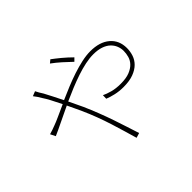

<svg xmlns="http://www.w3.org/2000/svg" viewBox="-169 -1041 1338 1338"><g transform="rotate(-45 500.0 -372.0)"><path d="M562 -647Q531 -677 499 -705.5Q467 -734 433 -759L456 -778Q468 -769 483.5 -757Q499 -745 516.5 -730.5Q534 -716 551.5 -700Q569 -684 584 -669ZM223 -696Q228 -685 237 -669.5Q246 -654 254 -642Q268 -616 285.5 -581.5Q303 -547 322 -509Q367 -529 415.5 -549Q464 -569 512.5 -585Q561 -601 607 -611Q653 -621 692 -621Q784 -621 836.5 -576.5Q889 -532 889 -456Q889 -422 878.5 -390.5Q868 -359 843.5 -334.5Q819 -310 779 -295Q739 -280 680 -280Q638 -280 601 -288.5Q564 -297 537 -308L538 -342Q562 -330 598.5 -320Q635 -310 682 -310Q736 -310 770 -323.5Q804 -337 824 -358Q844 -379 851.5 -405.5Q859 -432 859 -458Q859 -483 849.5 -507Q840 -531 820 -550Q800 -569 768 -580Q736 -591 691 -591Q655 -591 612 -582Q569 -573 523 -557.5Q477 -542 429.5 -522.5Q382 -503 336 -482Q348 -456 360.5 -430.5Q373 -405 385 -379Q408 -327 429 -273Q450 -219 468 -166.5Q486 -114 501.5 -65.5Q517 -17 530 23L494 34Q482 -7 468 -55Q454 -103 437.5 -155Q421 -207 401 -260.5Q381 -314 357 -367Q345 -394 332.5 -419.5Q320 -445 309 -469Q247 -440 194 -414Q141 -388 104 -372L85 -410Q99 -414 117.5 -420Q136 -426 150 -432Q173 -440 211 -457.5Q249 -475 296 -496Q274 -541 256 -574.5Q238 -608 225 -627Q218 -640 207.5 -655.5Q197 -671 188 -682Z"/></g></svg>

Font: SpoqaHanSans
Style: Thin
Weight: 250
Designer: [Spoqa Han Sans] Dong-huui Kim \uAE40 \uB3D9 \uD718   [Noto Sans] Ryoko NISHIZUKA \u897F \u585A \u6DBC \u5B50  (kana & i
Foundry: Spoqa (http://bi.spoqa.com)
Version: Version 1.004;PS 1.004;hotconv 1.0.82;makeotf.lib2.5.63406